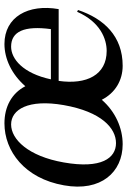

<svg xmlns="http://www.w3.org/2000/svg" viewBox="126 -682 572 864"><g transform="rotate(-90 412.0 -250.0)"><path d="M195 16C268 16 342 -17 395 -78C426 -17 483 16 548 16C681 16 760 -68 799 -185L791 -189C745 -84 668 -56 615 -56C507 -56 462 -146 480 -272H803C827 -409 768 -516 646 -516C579 -516 509 -483 456 -422C424 -484 363 -516 289 -516C164 -516 41 -425 10 -248C-20 -81 70 16 195 16ZM113 -249C141 -409 217 -486 284 -486C351 -486 399 -409 371 -249C341 -79 267 -14 200 -14C133 -14 83 -79 113 -249ZM487 -307C514 -433 579 -486 634 -486C703 -486 729 -426 713 -307Z"/></g></svg>

Font: RL Madena Oblique
Style: Regular
Weight: 400
Italic angle: -10°
Designer: I Kadek Wantara Putra
Foundry: Roughlines ID
Version: Version 1.000;Glyphs 3.1.2 (3151)